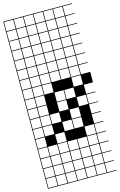

<svg xmlns="http://www.w3.org/2000/svg" viewBox="-185 -1077 908 1456"><g transform="rotate(-15 269.0 -349.0)"><path d="M0 307.7V-1004.8H538.5V-1000H466.3V-927.9H538.5V-923.1H466.3V-851H538.5V-846.2H466.3V-774H538.5V-769.2H466.3V-697.1H538.5V-692.3H466.3V-620.2H538.5V-615.4H466.3V-543.3H538.5V-538.5H466.3V-466.3H538.5V-384.6H466.3V-312.5H538.5V-307.7H466.3V-235.6H538.5V-230.8H466.3V-158.7H538.5V-153.8H466.3V-81.7H538.5V-76.9H466.3V-4.8H538.5V0H466.3V72.1H538.5V76.9H466.3V149H538.5V153.8H466.3V226H538.5V230.8H466.3V302.9H538.5V307.7ZM389.4 -927.9H461.5V-1000H389.4ZM312.5 -927.9H384.6V-1000H312.5ZM235.6 -927.9H307.7V-1000H235.6ZM158.7 -927.9H230.8V-1000H158.7ZM81.7 -927.9H153.8V-1000H81.7ZM4.8 -927.9H76.9V-1000H4.8ZM389.4 -851H461.5V-923.1H389.4ZM312.5 -851H384.6V-923.1H312.5ZM235.6 -851H307.7V-923.1H235.6ZM158.7 -851H230.8V-923.1H158.7ZM81.7 -851H153.8V-923.1H81.7ZM4.8 -851H76.9V-923.1H4.8ZM158.7 -774H230.8V-846.2H158.7ZM4.8 -774H76.9V-846.2H4.8ZM389.4 -774H461.5V-846.2H389.4ZM312.5 -774H384.6V-846.2H312.5ZM81.7 -774H153.8V-846.2H81.7ZM235.6 -774H307.7V-846.2H235.6ZM4.8 -697.1H76.9V-769.2H4.8ZM389.4 -697.1H461.5V-769.2H389.4ZM312.5 -697.1H384.6V-769.2H312.5ZM81.7 -697.1H153.8V-769.2H81.7ZM235.6 -697.1H307.7V-769.2H235.6ZM158.7 -697.1H230.8V-769.2H158.7ZM4.8 -620.2H76.9V-692.3H4.8ZM389.4 -620.2H461.5V-692.3H389.4ZM312.5 -620.2H384.6V-692.3H312.5ZM81.7 -620.2H153.8V-692.3H81.7ZM235.6 -620.2H307.7V-692.3H235.6ZM158.7 -620.2H230.8V-692.3H158.7ZM389.4 -543.3H461.5V-615.4H389.4ZM312.5 -543.3H384.6V-615.4H312.5ZM81.7 -543.3H153.8V-615.4H81.7ZM235.6 -543.3H307.7V-615.4H235.6ZM4.8 -543.3H76.9V-615.4H4.8ZM158.7 -543.3H230.8V-615.4H158.7ZM4.8 -466.3H76.9V-538.5H4.8ZM389.4 -466.3H461.5V-538.5H389.4ZM312.5 -466.3H384.6V-538.5H312.5ZM81.7 -466.3H153.8V-538.5H81.7ZM235.6 -466.3H307.7V-538.5H235.6ZM158.7 -466.3H230.8V-538.5H158.7ZM230.8 -461.5H158.7V-389.4H230.8ZM4.8 -389.4H76.9V-461.5H4.8ZM389.4 -389.4H461.5V-461.5H389.4ZM81.7 -389.4H153.8V-461.5H81.7ZM81.7 -312.5H153.8V-384.6H81.7ZM235.6 -312.5H307.7V-384.6H235.6ZM312.5 -312.5H384.6V-384.6H312.5ZM4.8 -312.5H76.9V-384.6H4.8ZM389.4 -235.6H461.5V-307.7H389.4ZM81.7 -235.6H153.8V-307.7H81.7ZM235.6 -235.6H307.7V-307.7H235.6ZM4.8 -235.6H76.9V-307.7H4.8ZM312.5 -158.7H384.6V-230.8H312.5ZM4.8 -158.7H76.9V-230.8H4.8ZM81.7 -158.7H153.8V-230.8H81.7ZM158.7 -158.7H230.8V-230.8H158.7ZM235.6 -81.7H307.7V-153.8H235.6ZM312.5 -81.7H384.6V-153.8H312.5ZM81.7 -81.7H153.8V-153.8H81.7ZM4.8 -81.7H76.9V-153.8H4.8ZM4.8 -4.8H76.9V-76.9H4.8ZM389.4 -4.8H461.5V-76.9H389.4ZM158.7 -4.8H230.8V-76.9H158.7ZM4.8 72.1H76.9V0H4.8ZM312.5 72.1H384.6V0H312.5ZM235.6 72.1H307.7V0H235.6ZM389.4 72.1H461.5V0H389.4ZM81.7 72.1H153.8V0H81.7ZM158.7 72.1H230.8V0H158.7ZM312.5 149H384.6V76.9H312.5ZM158.7 149H230.8V76.9H158.7ZM235.6 149H307.7V76.9H235.6ZM4.8 149H76.9V76.9H4.8ZM389.4 149H461.5V76.9H389.4ZM81.7 149H153.8V76.9H81.7ZM312.5 226H384.6V153.8H312.5ZM158.7 226H230.8V153.8H158.7ZM235.6 226H307.7V153.8H235.6ZM4.8 226H76.9V153.8H4.8ZM389.4 226H461.5V153.8H389.4ZM81.7 226H153.8V153.8H81.7ZM312.5 302.9H384.6V230.8H312.5ZM158.7 302.9H230.8V230.8H158.7ZM389.4 302.9H461.5V230.8H389.4ZM235.6 302.9H307.7V230.8H235.6ZM81.7 302.9H153.8V230.8H81.7ZM4.8 302.9H76.9V230.8H4.8Z"/></g></svg>

Font: Jacquarda Bastarda 9 Charted
Style: Regular
Weight: 400
Designer: Sarah Cadigan-Fried
Version: Version 1.000; ttfautohint (v1.8.4.7-5d5b)